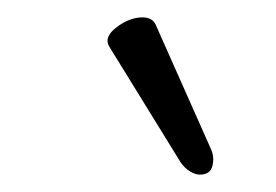

<svg xmlns="http://www.w3.org/2000/svg" viewBox="-20 -698 318 221"><path d="M210 -497Q205 -497 199 -500.5Q193 -504 188 -511L106 -644Q99 -655 114 -666.5Q129 -678 144 -678Q155 -678 159 -670L223 -526Q227 -517 224.5 -507Q222 -497 210 -497Z"/></svg>

Font: Junicode
Style: Regular
Weight: 400
Designer: Peter S. Baker
Version: Version 2.100; ttfautohint (v1.8.4)